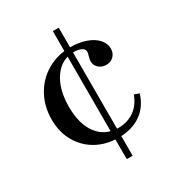

<svg xmlns="http://www.w3.org/2000/svg" viewBox="-164 -659 802 874"><g transform="rotate(-30 237.0 -221.5)"><path d="M246 115V-558H277V115ZM264 12Q198 12 147.5 -16.5Q97 -45 68.5 -95.5Q40 -146 40 -211Q40 -281 71 -336.5Q102 -392 156.5 -423.5Q211 -455 278 -455Q322 -455 358 -442.5Q394 -430 414.5 -407.5Q435 -385 435 -357Q435 -334 420 -318.5Q405 -303 382 -303Q357 -303 341.5 -317.5Q326 -332 326 -352Q326 -357 327 -363Q328 -369 331 -379Q333 -386 334 -390Q335 -394 335 -398Q335 -413 319.5 -420.5Q304 -428 281 -428Q216 -428 176.5 -371.5Q137 -315 137 -222Q137 -131 176.5 -79Q216 -27 286 -27Q333 -27 368.5 -52Q404 -77 421 -124L447 -115Q428 -53 380.5 -20.5Q333 12 264 12Z"/></g></svg>

Font: Baskervville Medium
Style: Regular
Weight: 500
Version: Version 1.100